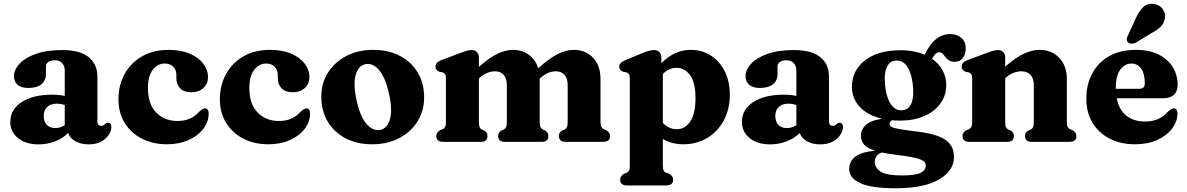

<svg xmlns="http://www.w3.org/2000/svg" viewBox="-20 -758 6343 1026"><path d="M35 -106.5Q35 -172.5 95.2 -212.2Q155.5 -252 259.5 -252Q297 -252 326 -245.5V-380Q326 -406 311.8 -421Q297.5 -436 272.5 -436Q251.5 -436 238.5 -427Q225.5 -418 225.5 -404V-363.5Q225.5 -327 201 -307.5Q176.5 -288 131.5 -288Q93 -288 73.8 -305Q54.5 -322 54.5 -352Q54.5 -384.5 83.5 -416.5Q112.5 -448.5 170 -469.5Q227.5 -490.5 313 -490.5Q408 -490.5 454.2 -452.5Q500.5 -414.5 500.5 -349V-108.5Q500.5 -85.5 521 -85.5Q529 -85.5 533.5 -88.8Q538 -92 542 -95.5Q544.5 -98.5 547.8 -100.5Q551 -102.5 555.5 -102.5Q575 -102.5 575 -78.5Q575 -58 560.8 -36.8Q546.5 -15.5 519.8 -1Q493 13.5 454.5 13.5Q412.5 13.5 382.8 -3.2Q353 -20 344 -47.5Q316 -18.5 273.8 -2.5Q231.5 13.5 185.5 13.5Q117.5 13.5 76.2 -20.2Q35 -54 35 -106.5ZM213.5 -138.5Q213.5 -107.5 230.5 -90.5Q247.5 -73.5 274.5 -73.5Q302.5 -73.5 326 -89.5V-196.5Q305.5 -204 282.5 -204Q251 -204 232.2 -186.5Q213.5 -169 213.5 -138.5Z M1091.5 -344.5Q1091.5 -311 1067.2 -288Q1043 -265 1002 -265Q962.5 -265 942.5 -286.2Q922.5 -307.5 922.5 -341V-356.5Q922.5 -385 905.5 -401.8Q888.5 -418.5 859.5 -418.5Q822.5 -418.5 796.5 -385Q770.5 -351.5 770.5 -288Q770.5 -201 815.2 -156.2Q860 -111.5 927.5 -111.5Q966 -111.5 994 -123.8Q1022 -136 1044 -160.5Q1065.5 -179.5 1075.5 -179Q1095.5 -178.5 1095 -149Q1094.5 -106 1066 -69Q1037.5 -32 987.2 -9.5Q937 13 871.5 13Q797 13 738.5 -17Q680 -47 646.5 -101Q613 -155 613 -227Q613 -303 646 -362.8Q679 -422.5 739.2 -457Q799.5 -491.5 881.5 -491.5Q946.5 -491.5 993.5 -471.5Q1040.5 -451.5 1066 -418.2Q1091.5 -385 1091.5 -344.5Z M1633.5 -344.5Q1633.5 -311 1609.2 -288Q1585 -265 1544 -265Q1504.5 -265 1484.5 -286.2Q1464.5 -307.5 1464.5 -341V-356.5Q1464.5 -385 1447.5 -401.8Q1430.5 -418.5 1401.5 -418.5Q1364.5 -418.5 1338.5 -385Q1312.5 -351.5 1312.5 -288Q1312.5 -201 1357.2 -156.2Q1402 -111.5 1469.5 -111.5Q1508 -111.5 1536 -123.8Q1564 -136 1586 -160.5Q1607.5 -179.5 1617.5 -179Q1637.5 -178.5 1637 -149Q1636.5 -106 1608 -69Q1579.5 -32 1529.2 -9.5Q1479 13 1413.5 13Q1339 13 1280.5 -17Q1222 -47 1188.5 -101Q1155 -155 1155 -227Q1155 -303 1188 -362.8Q1221 -422.5 1281.2 -457Q1341.5 -491.5 1423.5 -491.5Q1488.5 -491.5 1535.5 -471.5Q1582.5 -451.5 1608 -418.2Q1633.5 -385 1633.5 -344.5Z M1975 -491.5Q2056.5 -491.5 2117.5 -459.2Q2178.5 -427 2212.5 -370Q2246.5 -313 2246.5 -237.5Q2246.5 -166.5 2211.2 -109.8Q2176 -53 2113.5 -20Q2051 13 1968.5 13Q1887 13 1826 -19.2Q1765 -51.5 1731 -108.8Q1697 -166 1697 -242Q1697 -312.5 1732.2 -369Q1767.5 -425.5 1830 -458.5Q1892.5 -491.5 1975 -491.5ZM2012.5 -64Q2049.5 -71.5 2063.8 -121Q2078 -170.5 2059 -256.5Q2039.5 -344 2005.5 -383.5Q1971.5 -423 1932.5 -415Q1895.5 -407 1881 -358.8Q1866.5 -310.5 1885.5 -222Q1904.5 -135 1938.8 -95.5Q1973 -56 2012.5 -64Z M2539 -451V-400.5Q2595 -450 2638.5 -470.8Q2682 -491.5 2720.5 -491.5Q2771 -491.5 2806.5 -465Q2842 -438.5 2856 -393Q2915.5 -447 2960.8 -469.2Q3006 -491.5 3045.5 -491.5Q3110 -491.5 3149.5 -448.8Q3189 -406 3189 -336V-110Q3189 -89 3193.2 -80.5Q3197.5 -72 3206 -68L3218 -63Q3240 -51 3240 -31Q3240 0 3203 0H3002Q2966.5 0 2966.5 -32Q2966.5 -50.5 2984.5 -60.5L2997.5 -66Q3006 -70.5 3009.8 -79.2Q3013.5 -88 3013.5 -110V-302Q3013.5 -339 2996.5 -358Q2979.5 -377 2949.5 -377Q2930 -377 2909.2 -368.5Q2888.5 -360 2867.5 -341L2864 -338.5V-336V-110Q2864 -88 2868 -79.2Q2872 -70.5 2880.5 -66L2893 -60.5Q2910.5 -50.5 2910.5 -32Q2910.5 0 2875.5 0H2677Q2642 0 2642 -32Q2642 -50.5 2659.5 -60.5L2672.5 -66Q2681 -70.5 2684.8 -79.2Q2688.5 -88 2688.5 -110V-302Q2688.5 -339 2671.5 -358Q2654.5 -377 2624.5 -377Q2605 -377 2584.5 -368.8Q2564 -360.5 2542.5 -342L2539 -338.5V-109.5Q2539 -88 2542.5 -79.2Q2546 -70.5 2555 -66L2567.5 -60.5Q2585 -50.5 2585 -32Q2585 0 2550 0H2348.5Q2311.5 0 2311.5 -31Q2311.5 -52 2333.5 -63L2346.5 -68Q2355 -72 2359 -80.5Q2363 -89 2363 -109.5V-337Q2363 -354.5 2358.2 -361.5Q2353.5 -368.5 2344.5 -371.5L2327.5 -374.5Q2307 -383 2307 -402.5Q2307 -424.5 2338 -436.5L2436 -473.5Q2458 -482 2472.2 -486.2Q2486.5 -490.5 2501 -490.5Q2519 -490.5 2529 -479.2Q2539 -468 2539 -451Z M3514 -451V-420.5Q3547.5 -454.5 3587 -473Q3626.5 -491.5 3672.5 -491.5Q3732 -491.5 3778.8 -461.2Q3825.5 -431 3852.8 -377.2Q3880 -323.5 3880 -253.5Q3880 -173 3847 -113Q3814 -53 3757.8 -20Q3701.5 13 3631 13Q3569.5 13 3522 -15.5V123.5Q3522 144 3526 152.5Q3530 161 3538.5 164.5L3555 170Q3577 181 3577 202Q3577 233 3540 233H3331Q3294 233 3294 202Q3294 181 3316 170L3329 165Q3337.5 161 3341.5 152.5Q3345.5 144 3345.5 123.5V-337Q3345.5 -354.5 3340.8 -361.5Q3336 -368.5 3327 -371.5L3310 -374.5Q3289 -383 3289 -402.5Q3289 -423 3320.5 -436L3411 -473.5Q3451 -490.5 3475 -490.5Q3494 -490.5 3504 -479.2Q3514 -468 3514 -451ZM3596 -395.5Q3554 -395.5 3522 -362.5V-101Q3554.5 -67.5 3597 -67.5Q3640.5 -67.5 3668.5 -108.8Q3696.5 -150 3696.5 -234.5Q3696.5 -317 3667.8 -356.2Q3639 -395.5 3596 -395.5Z M3944.5 -106.5Q3944.5 -172.5 4004.8 -212.2Q4065 -252 4169 -252Q4206.5 -252 4235.5 -245.5V-380Q4235.5 -406 4221.2 -421Q4207 -436 4182 -436Q4161 -436 4148 -427Q4135 -418 4135 -404V-363.5Q4135 -327 4110.5 -307.5Q4086 -288 4041 -288Q4002.5 -288 3983.2 -305Q3964 -322 3964 -352Q3964 -384.5 3993 -416.5Q4022 -448.5 4079.5 -469.5Q4137 -490.5 4222.5 -490.5Q4317.5 -490.5 4363.8 -452.5Q4410 -414.5 4410 -349V-108.5Q4410 -85.5 4430.5 -85.5Q4438.5 -85.5 4443 -88.8Q4447.5 -92 4451.5 -95.5Q4454 -98.5 4457.2 -100.5Q4460.5 -102.5 4465 -102.5Q4484.5 -102.5 4484.5 -78.5Q4484.5 -58 4470.2 -36.8Q4456 -15.5 4429.2 -1Q4402.5 13.5 4364 13.5Q4322 13.5 4292.2 -3.2Q4262.5 -20 4253.5 -47.5Q4225.5 -18.5 4183.2 -2.5Q4141 13.5 4095 13.5Q4027 13.5 3985.8 -20.2Q3944.5 -54 3944.5 -106.5ZM4123 -138.5Q4123 -107.5 4140 -90.5Q4157 -73.5 4184 -73.5Q4212 -73.5 4235.5 -89.5V-196.5Q4215 -204 4192 -204Q4160.5 -204 4141.8 -186.5Q4123 -169 4123 -138.5Z M4872 -56Q4983 -43.5 5030.5 -11.8Q5078 20 5078 81Q5078 154 4998 201Q4918 248 4765.5 248Q4636 248 4577 220.5Q4518 193 4518 146.5Q4518 105 4549.2 80Q4580.5 55 4655.5 47Q4611 33 4595.8 12.8Q4580.5 -7.5 4580.5 -35Q4580.5 -64 4605 -88.8Q4629.5 -113.5 4693.5 -123.5Q4616 -142 4574.2 -187.2Q4532.5 -232.5 4532.5 -293Q4532.5 -381.5 4602.2 -435.5Q4672 -489.5 4793 -489.5Q4830.5 -489.5 4862.5 -483.2Q4894.5 -477 4921 -465.5Q4973.5 -576 5058 -576Q5092.5 -576 5116.5 -556Q5140.5 -536 5140.5 -499.5Q5140.5 -467 5125 -447.5Q5109.5 -428 5081.5 -428Q5062 -428 5050.8 -435.5Q5039.5 -443 5032.2 -453Q5025 -463 5017.8 -470.8Q5010.5 -478.5 4999 -478.5Q4987.5 -478.5 4978.5 -469.8Q4969.5 -461 4960.5 -444Q4997.5 -418.5 5017 -382.2Q5036.5 -346 5036.5 -305Q5036.5 -248 5005.2 -204.8Q4974 -161.5 4918.2 -137.5Q4862.5 -113.5 4790 -113.5Q4767.5 -113.5 4746.5 -115.5Q4733.5 -106.5 4733.5 -96Q4733.5 -86 4744.8 -79.8Q4756 -73.5 4786 -68.2Q4816 -63 4872 -56ZM4771.5 -434.5Q4738 -434 4722 -405.2Q4706 -376.5 4708 -330.5Q4711 -253 4734.8 -210.5Q4758.5 -168 4796.5 -168.5Q4830 -169 4846 -197.2Q4862 -225.5 4860 -277Q4857 -348 4834.2 -391.2Q4811.5 -434.5 4771.5 -434.5ZM4654.5 105Q4654.5 138.5 4685.8 159Q4717 179.5 4800.5 179.5Q4872.5 179.5 4899.8 165.5Q4927 151.5 4927 127Q4927 103.5 4893.5 92Q4860 80.5 4770.5 69.5Q4725.5 64 4692.5 57Q4674.5 62.5 4664.5 76Q4654.5 89.5 4654.5 105Z M5351.5 -451V-402Q5407.5 -451 5451.5 -471.2Q5495.5 -491.5 5534 -491.5Q5600 -491.5 5640.5 -448.8Q5681 -406 5681 -336V-110Q5681 -89 5685 -80.5Q5689 -72 5697.5 -68L5710 -63Q5732 -51 5732 -31Q5732 0 5695 0H5493Q5457.5 0 5457.5 -32Q5457.5 -50.5 5475.5 -60.5L5488.5 -66Q5497 -70.5 5500.8 -79.2Q5504.5 -88 5504.5 -110V-302Q5504.5 -339 5486.8 -358Q5469 -377 5438 -377Q5418 -377 5396.2 -368.8Q5374.5 -360.5 5353.5 -342L5351.5 -340.5V-109.5Q5351.5 -88 5355.2 -79.2Q5359 -70.5 5367.5 -66L5380.5 -60.5Q5398 -50.5 5398 -32Q5398 0 5362.5 0H5160.5Q5123.5 0 5123.5 -31Q5123.5 -52 5145.5 -63L5158.5 -68Q5167 -72 5171 -80.5Q5175 -89 5175 -109.5V-337Q5175 -354.5 5170.2 -361.5Q5165.5 -368.5 5156.5 -371.5L5139.5 -374.5Q5119 -383 5119 -402.5Q5119 -424.5 5150 -436.5L5248.5 -473.5Q5270.5 -482 5285 -486.2Q5299.5 -490.5 5313.5 -490.5Q5331.5 -490.5 5341.5 -479.2Q5351.5 -468 5351.5 -451Z M6273 -304Q6273 -270 6253 -251.5Q6233 -233 6197 -233H5947.5Q5960 -170 5999.8 -139.2Q6039.5 -108.5 6099 -108.5Q6175.5 -108.5 6220.5 -160.5Q6241.5 -179.5 6252.5 -179Q6272 -178.5 6272 -150Q6271 -107 6242.5 -69.8Q6214 -32.5 6163.2 -9.8Q6112.5 13 6045 13Q5968 13 5909.5 -17.2Q5851 -47.5 5818 -102.2Q5785 -157 5785 -229.5Q5785 -306 5816.5 -365.2Q5848 -424.5 5907.2 -458Q5966.5 -491.5 6051 -491.5Q6121 -491.5 6170.8 -466.8Q6220.5 -442 6246.8 -399.8Q6273 -357.5 6273 -304ZM5942.5 -288.5Q5942.5 -286 5942.5 -283.5H6067.5Q6097.5 -283.5 6097.5 -311.5Q6097.5 -365.5 6077.5 -392Q6057.5 -418.5 6027 -418.5Q5990.5 -418.5 5966.5 -385.8Q5942.5 -353 5942.5 -288.5ZM6049 -659.5Q6066.5 -698 6089 -720Q6111.5 -742 6147 -736.5Q6178 -732 6193.5 -709.2Q6209 -686.5 6205 -661Q6200.5 -634.5 6183.2 -616.2Q6166 -598 6132 -580.5L6048 -529Q6037 -524.5 6025.8 -524.8Q6014.5 -525 6007.5 -532Q5999.5 -540 6001 -549.8Q6002.5 -559.5 6008 -570Z"/></svg>

Font: Fraunces 9pt S050
Style: Bold
Weight: 700
Version: Version 1.000; ttfautohint (v1.8.3)